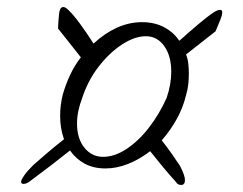

<svg xmlns="http://www.w3.org/2000/svg" viewBox="-20 -573 692 546"><path d="M495 -47Q485 -47 480 -56Q459 -79 441 -101Q423 -123 407 -143Q377 -120 344.5 -107Q312 -94 280 -94Q246 -94 221 -107.5Q196 -121 179 -145Q154 -125 126 -103.5Q98 -82 67 -59Q56 -50 47 -50Q40 -50 40 -56Q40 -61 48 -73Q56 -85 75 -104Q91 -118 112.5 -136.5Q134 -155 162 -177Q151 -208 151 -243Q151 -273 158 -302Q166 -331 179 -359Q192 -387 210 -410L145 -492Q146 -515 148 -534Q150 -553 160 -553Q166 -553 174 -545Q188 -532 207.5 -505.5Q227 -479 246 -449Q277 -478 312 -494Q347 -510 384 -510Q419 -510 446 -496Q473 -482 490 -457Q519 -483 545 -505Q571 -527 588 -538Q599 -545 606 -545Q612 -545 612 -538Q612 -530 606 -515.5Q600 -501 593 -484L509 -418Q514 -406 515.5 -392Q517 -378 517 -364Q517 -349 515.5 -334Q514 -319 509 -302Q500 -265 481.5 -232.5Q463 -200 440 -174Q457 -152 470 -133.5Q483 -115 492 -101Q506 -74 506 -61Q506 -47 495 -47ZM273 -127Q306 -127 340 -149.5Q374 -172 403.5 -210Q433 -248 454 -295Q467 -333 467 -369Q467 -414 447 -442Q427 -470 395 -470Q363 -470 327 -446.5Q291 -423 260.5 -383.5Q230 -344 214 -295Q199 -256 199 -222Q199 -179 220 -153Q241 -127 273 -127Z"/></svg>

Font: The Nautigal
Style: Regular
Weight: 400
Designer: Robert E. Leuschke
Foundry: Robert E. Leuschke
Version: Version 1.100; ttfautohint (v1.8.3)